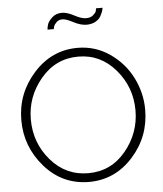

<svg xmlns="http://www.w3.org/2000/svg" viewBox="-60 -970 874 1027"><g transform="rotate(-5 376.5 -456.0)"><path d="M310 -874Q290 -874 278 -862Q266 -850 263 -841Q260 -832 260 -826H226Q226 -836 231 -853Q236 -870 257 -889.5Q278 -909 310 -909Q338 -909 375 -889Q412 -869 437 -869Q461 -869 475 -881Q489 -893 491.5 -902Q494 -911 494 -917H529Q529 -910 525 -898.5Q521 -887 512.5 -871.5Q504 -856 484 -845Q464 -834 437 -834Q405 -834 367 -854Q329 -874 310 -874ZM44 -355Q44 -499 141 -607Q238 -715 377 -715Q472 -715 549.5 -661.5Q627 -608 668 -526Q709 -444 709 -355Q709 -209 612.5 -102Q516 5 376 5Q233 4 138.5 -104.5Q44 -213 44 -355ZM377 -42Q499 -42 578 -137.5Q657 -233 657 -355Q657 -480 576.5 -574Q496 -668 377 -668Q255 -668 175 -572.5Q95 -477 95 -355Q95 -229 175.5 -135.5Q256 -42 377 -42Z"/></g></svg>

Font: Raleway-v4020 Light
Style: Regular
Weight: 300
Designer: Matt McInerney, Pablo Impallari, Rodrigo Fuenzalida
Foundry: Matt McInerney, Pablo Impallari, Rodrigo Fuenzalida
Version: Version 4.020;PS 004.020;hotconv 1.0.88;makeotf.lib2.5.64775